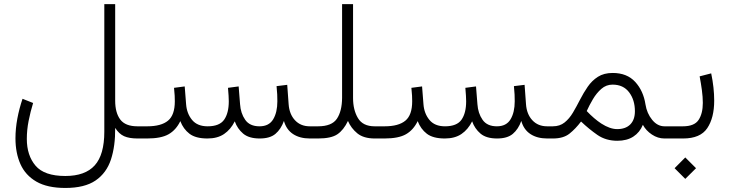

<svg xmlns="http://www.w3.org/2000/svg" viewBox="-20 -678 3572 940"><path d="M299.8 242.2Q211.9 242.2 158.2 211.2Q104.5 180.2 80.1 125.5Q55.7 70.8 55.7 -1Q55.7 -47.9 64.9 -97.4Q74.2 -147 90.3 -194.3L142.1 -173.8Q128.9 -130.9 120.1 -86.2Q111.3 -41.5 111.3 2Q111.3 83 154.1 133.3Q196.8 183.6 299.8 183.6Q397 183.6 443.8 131.6Q490.7 79.6 490.7 -33.2V-657.7H543.9V-185.1Q543.9 -126 568.8 -92.8Q593.8 -59.6 652.8 -59.6H674.8V0H653.3Q612.8 0 587.6 -11.2Q562.5 -22.5 543.9 -51.8Q544.9 36.6 523.2 102.8Q501.5 168.9 448 205.6Q394.5 242.2 299.8 242.2Z M1251.5 0Q1198.7 0 1170.4 -23.9Q1142.1 -47.9 1129.4 -84Q1109.4 -43.9 1077.1 -22Q1044.9 0 995.6 0Q938 0 907.7 -23.2Q877.4 -46.4 862.8 -85Q841.8 -41.5 805.4 -20.8Q769 0 700.2 0H655.3V-59.6H701.2Q769 -59.6 802.5 -87.2Q835.9 -114.7 835.9 -182.1Q835.9 -193.8 835.2 -209.7Q834.5 -225.6 832 -248L884.3 -254.9L891.1 -168Q894.5 -122.1 920.4 -90.8Q946.3 -59.6 996.6 -59.6Q1054.7 -59.6 1077.4 -92Q1100.1 -124.5 1100.1 -182.1Q1100.1 -193.8 1099.1 -209.7Q1098.1 -225.6 1096.2 -248L1148.4 -254.9L1155.3 -168Q1158.2 -123.5 1180.4 -91.6Q1202.6 -59.6 1250.5 -59.6Q1296.9 -59.6 1317.4 -93.8Q1337.9 -127.9 1337.9 -182.1Q1337.9 -198.2 1337.2 -215.3Q1336.4 -232.4 1334 -256.3L1386.2 -262.7L1393.1 -168Q1396.5 -119.1 1424.1 -89.4Q1451.7 -59.6 1496.6 -59.6H1519V0H1497.1Q1447.8 0 1414.8 -21.7Q1381.8 -43.5 1370.1 -85.9Q1355.5 -45.4 1328.6 -22.7Q1301.8 0 1251.5 0Z M1654.8 -198.7V-657.7H1708.5V-197.8Q1708.5 -140.1 1732.4 -99.9Q1756.3 -59.6 1814.5 -59.6H1836.9V0H1814.9Q1760.3 0 1729.5 -25.1Q1698.7 -50.3 1683.6 -85.9Q1662.1 -41 1631.6 -20.5Q1601.1 0 1537.6 0H1499.5V-59.6H1537.1Q1604.5 -59.6 1629.4 -96.7Q1654.3 -133.8 1654.8 -198.7Z M2413.6 0Q2360.8 0 2332.5 -23.9Q2304.2 -47.9 2291.5 -84Q2271.5 -43.9 2239.3 -22Q2207 0 2157.7 0Q2100.1 0 2069.8 -23.2Q2039.6 -46.4 2024.9 -85Q2003.9 -41.5 1967.5 -20.8Q1931.2 0 1862.3 0H1817.4V-59.6H1863.3Q1931.2 -59.6 1964.6 -87.2Q1998 -114.7 1998 -182.1Q1998 -193.8 1997.3 -209.7Q1996.6 -225.6 1994.1 -248L2046.4 -254.9L2053.2 -168Q2056.6 -122.1 2082.5 -90.8Q2108.4 -59.6 2158.7 -59.6Q2216.8 -59.6 2239.5 -92Q2262.2 -124.5 2262.2 -182.1Q2262.2 -193.8 2261.2 -209.7Q2260.3 -225.6 2258.3 -248L2310.5 -254.9L2317.4 -168Q2320.3 -123.5 2342.5 -91.6Q2364.7 -59.6 2412.6 -59.6Q2459 -59.6 2479.5 -93.8Q2500 -127.9 2500 -182.1Q2500 -198.2 2499.3 -215.3Q2498.5 -232.4 2496.1 -256.3L2548.3 -262.7L2555.2 -168Q2558.6 -119.1 2586.2 -89.4Q2613.8 -59.6 2658.7 -59.6H2681.2V0H2659.2Q2609.9 0 2576.9 -21.7Q2543.9 -43.5 2532.2 -85.9Q2517.6 -45.4 2490.7 -22.7Q2463.9 0 2413.6 0Z M2687.5 0H2661.6V-59.6H2686.5Q2720.7 -59.6 2744.1 -78.4Q2767.6 -97.2 2785.2 -127Q2802.7 -156.7 2819.8 -190.2Q2836.9 -223.6 2857.4 -253.4Q2877.9 -283.2 2907.2 -302Q2936.5 -320.8 2979.5 -320.8Q3049.8 -320.8 3089.8 -277.1Q3129.9 -233.4 3140.1 -167Q3147 -123 3172.9 -91.3Q3198.7 -59.6 3233.4 -59.6H3254.4V0H3232.9Q3200.7 0 3171.6 -19.3Q3142.6 -38.6 3127.4 -66.9Q3112.3 -29.8 3080.8 -9.3Q3049.3 11.2 3002.4 11.2Q2946.3 11.2 2905 -17.3Q2863.8 -45.9 2824.7 -83Q2797.9 -47.4 2768.1 -23.7Q2738.3 0 2687.5 0ZM2979 -263.7Q2947.8 -263.7 2924.1 -242.9Q2900.4 -222.2 2882.8 -192.4Q2865.2 -162.6 2852.5 -134.3Q2888.7 -96.2 2923.8 -73.2Q2966.3 -45.9 3001.5 -45.9Q3043 -45.9 3065.7 -68.8Q3088.4 -91.8 3088.4 -133.3Q3088.4 -188.5 3060.1 -226.1Q3031.7 -263.7 2979 -263.7Z M3234.4 -59.6H3323.2Q3379.4 -59.6 3400.1 -90.8Q3420.9 -122.1 3420.9 -174.3Q3420.9 -202.6 3416.3 -237.1Q3411.6 -271.5 3405.3 -304.2L3461.9 -318.8Q3476.6 -248.5 3476.6 -185.1Q3476.6 -101.1 3442.6 -50.5Q3408.7 0 3324.2 0H3234.4ZM3335 92.8 3387.7 145.5 3335 197.8 3282.7 145.5Z"/></svg>

Font: Vazirmatn FD NL ExtraLight
Style: Regular
Weight: 200
Designer: Saber Rastikerdar
Foundry: Saber Rastikerdar
Version: Version 33.003